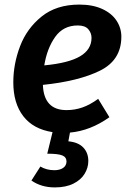

<svg xmlns="http://www.w3.org/2000/svg" viewBox="-20 -564 565 837"><path d="M167 -194Q171 -84 270 -84Q306 -84 339 -95.5Q372 -107 408 -133L457 -53Q374 6 285 14L278 52Q321 56 343 79Q365 102 365 138Q365 167 349 193.5Q333 220 300 236.5Q267 253 219 253Q160 253 117 223L156 162Q183 178 217 178Q240 178 254.5 168.5Q269 159 270 141Q270 121 251.5 113.5Q233 106 186 106L209 12Q125 -1 81.5 -57.5Q38 -114 38 -205Q38 -285 67.5 -362.5Q97 -440 161.5 -492Q226 -544 326 -544Q384 -544 425.5 -525Q467 -506 488 -474Q509 -442 509 -404Q509 -302 416 -256Q323 -210 167 -194ZM379 -399Q379 -420 365 -436.5Q351 -453 319 -453Q256 -453 220.5 -403Q185 -353 173 -279Q279 -289 329 -318.5Q379 -348 379 -399Z"/></svg>

Font: FiraGO Medium
Style: Italic
Weight: 500
Italic angle: -8°
Designer: bBox Type GmbH
Foundry: bBox Type GmbH
Version: Version 1.001